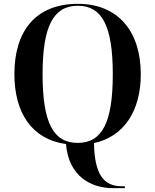

<svg xmlns="http://www.w3.org/2000/svg" viewBox="-20 -745 810 1001"><path d="M570 236H631V226H615C522 226 473 167 470 1C628 -33 714 -169 714 -358C714 -580 597 -725 386 -725C163 -725 55 -580 55 -359C55 -159 144 -19 324 6C338 175 455 236 570 236ZM385 0C257 0 202 -107 202 -358C202 -608 258 -715 386 -715C513 -715 568 -608 568 -358C568 -107 513 0 385 0Z"/></svg>

Font: Noto Serif Display SemiBold
Style: Regular
Weight: 600
Designer: Monotype Design Team
Foundry: Monotype Imaging Inc.
Version: Version 2.009